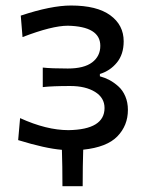

<svg xmlns="http://www.w3.org/2000/svg" viewBox="-20 -527 523 686"><path d="M437 -134.3Q437 -78.6 399.4 -39.8Q361.8 -1 277.3 7.8Q275.4 64.9 275.4 138.2H203.1Q203.1 66.4 201.2 8.3Q141.6 3.4 44.9 -26.4L51.8 -105Q146 -62 224.6 -62Q353.5 -64 353.5 -141.1Q353.5 -177.7 319.6 -198.7Q285.6 -219.7 231 -219.7Q167 -219.7 132.8 -215.8V-285.6Q163.1 -282.2 222.2 -282.2Q280.3 -282.2 309.3 -304.2Q338.4 -326.2 338.4 -363.3Q338.4 -432.6 222.2 -435.1Q166 -435.1 60.5 -394.5L54.2 -471.2Q162.6 -507.3 233.9 -507.3Q326.2 -507.3 374 -472.4Q421.9 -437.5 421.9 -379.4Q421.9 -333 397.7 -303.5Q373.5 -273.9 336.9 -262.7V-254.4Q355 -249.5 371.1 -241Q387.2 -232.4 402.8 -218.5Q418.5 -204.6 427.7 -182.9Q437 -161.1 437 -134.3Z"/></svg>

Font: Commissioner Flair
Style: Regular
Weight: 400
Designer: Kostas Bartsokas
Foundry: Kostas Bartsokas
Version: Version 1.000